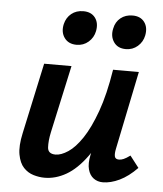

<svg xmlns="http://www.w3.org/2000/svg" viewBox="-49 -675 616 727"><g transform="rotate(5 259.5 -311.5)"><path d="M147 9Q126 9 104.5 2.5Q83 -4 67 -21Q51 -38 45 -70Q39 -102 50 -152L108 -421H212L156 -164Q149 -131 150.5 -106.5Q152 -82 181 -82Q202 -82 228.5 -99.5Q255 -117 281.5 -156.5Q308 -196 331.5 -261Q355 -326 370 -421H429Q406 -303 374.5 -220.5Q343 -138 306 -87.5Q269 -37 229 -14Q189 9 147 9ZM368 7Q348 7 333 -4Q318 -15 312 -37Q306 -59 313 -92L383 -421H468L407 -124Q403 -105 405.5 -94.5Q408 -84 422 -84Q430 -84 439.5 -88Q449 -92 464 -103L498 -59Q465 -25 431.5 -9Q398 7 368 7ZM224 -503Q193 -503 177.5 -524.5Q162 -546 169 -577Q175 -602 193.5 -617Q212 -632 239 -632Q269 -632 284 -612Q299 -592 293 -561Q288 -536 269 -519.5Q250 -503 224 -503ZM411 -503Q380 -503 365 -525Q350 -547 357 -577Q362 -602 380.5 -617Q399 -632 426 -632Q456 -632 471 -612Q486 -592 480 -561Q475 -536 456 -519.5Q437 -503 411 -503Z"/></g></svg>

Font: Ysabeau Infant
Style: Bold Italic
Weight: 700
Italic angle: -12°
Designer: Christian Thalmann (Catharsis Fonts)
Version: Version 2.001;gftools[0.9.30]; featfreeze: ss01,ss02,lnum